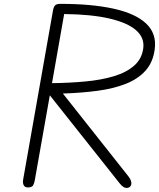

<svg xmlns="http://www.w3.org/2000/svg" viewBox="-20 -948 804 971"><path d="M121.5 0Q106 0 100 -11.2Q94 -22.5 97 -39.5L248 -895Q251 -912 258 -920.2Q265 -928.5 285.5 -928.5Q443.5 -928.5 554 -904.2Q664.5 -880 718.8 -829.2Q773 -778.5 762.5 -699Q754 -633 715.8 -590.5Q677.5 -548 615.5 -523.8Q553.5 -499.5 472.8 -488.8Q392 -478 298 -475L627.5 -58.5Q641.5 -41 643.8 -27.2Q646 -13.5 639.2 -5.5Q632.5 2.5 619.5 2.5Q613 2.5 604.2 -2.5Q595.5 -7.5 584.5 -21.5L232 -466L156.5 -39.5Q154 -23 148 -11.5Q142 0 121.5 0ZM243 -527.5Q332 -528.5 412.2 -536Q492.5 -543.5 555.8 -562.5Q619 -581.5 658.2 -615.8Q697.5 -650 704.5 -704Q711.5 -757 668.2 -795Q625 -833 533.8 -854.2Q442.5 -875.5 304.5 -877Z"/></svg>

Font: Edu VIC WA NT Hand
Style: Regular
Weight: 400
Designer: Tina and Corey Anderson, Eben Sorkin, Mirko Velimirovic
Foundry: Google for Education
Version: Version 1.000